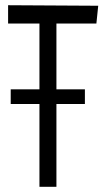

<svg xmlns="http://www.w3.org/2000/svg" viewBox="-20 -720 402 735"><path d="M305 -322V-378H196V-630H349L356 -698L11 -700V-630H131V-378H21V-322H131V-5H196V-322Z"/></svg>

Font: Englebert
Style: Regular
Weight: 400
Designer: Astigmatic (AOETI)
Foundry: Astigmatic (AOETI)
Version: Version 1.000